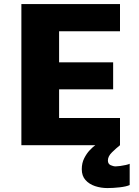

<svg xmlns="http://www.w3.org/2000/svg" viewBox="-20 -720 690 952"><path d="M86 0V-700H575V-565H273V-411H541V-277H273V-135H575V0ZM623 92V197.5Q606.5 205 573.8 208.8Q541 212.5 512.5 212.5Q480.5 212.5 451.2 202.8Q422 193 403.8 172.5Q385.5 152 385.5 119Q385.5 88.5 397.5 64.8Q409.5 41 425.2 24.5Q441 8 452.5 0H575Q556 15 535.5 35Q515 55 515 75.5Q515 92.5 528.2 98.8Q541.5 105 554 105Q562 105 576.2 103Q590.5 101 604 98Q617.5 95 623 92Z"/></svg>

Font: Trispace ExtraBold
Style: Regular
Weight: 800
Designer: Tyler Finck
Foundry: Etcetera Type Company
Version: Version 1.210; ttfautohint (v1.8.3)